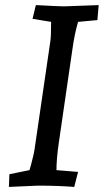

<svg xmlns="http://www.w3.org/2000/svg" viewBox="-20 -730 408 755"><path d="M368 -710 363 -651 287 -644Q273 -596 265 -538L211 -167Q202 -104 202 -61L287 -54L272 5Q208 0 129 0L15 5L17 -45L96 -61Q97 -65 102 -82Q113 -124 115 -137L178 -568Q181 -585 181 -644L108 -656L121 -710Q212 -705 232 -705Z"/></svg>

Font: Andada SC
Style: Italic
Weight: 400
Italic angle: -8.29999°
Designer: Carolina Giovagnoli
Foundry: Carolina Giovagnoli
Version: Version 1.003